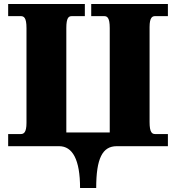

<svg xmlns="http://www.w3.org/2000/svg" viewBox="-20 -734 883 964"><path d="M463 210C463 62 494 0 566 0H823V-61H759C744 -61 731 -68 731 -121V-598C731 -647 745 -653 759 -653H823V-714H438V-653H503C518 -653 531 -646 531 -593V-69H313V-593C313 -646 325 -653 341 -653H406V-714H21V-653H84C100 -653 113 -646 113 -593V-117C113 -68 99 -61 84 -61H21V0H277C344 0 382 67 382 210Z"/></svg>

Font: UArctic Serif Black
Style: Regular
Weight: 900
Designer: Customization by Puisto advertising & original work Monotype Design Team
Foundry: Monotype Imaging Inc.
Version: Version 2.004